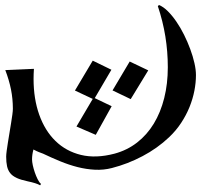

<svg xmlns="http://www.w3.org/2000/svg" viewBox="-38 -418 778 743"><g transform="rotate(-90 351.5 -47.0)"><path d="M372.6 -1 484.4 65.4 450.2 137.2 338.9 69.3ZM232.9 -140.6 339.8 -77.6 372.1 -146.5 487.8 -77.6 452.6 -5.4 342.8 -69.8 311.5 -4.4 200.7 -65.9ZM703.1 178.7Q696.3 195.8 679 213.1Q661.6 230.5 638.4 246.3Q615.2 262.2 587.6 275.9Q560.1 289.6 532.2 299.8Q504.4 310.1 478.5 315.9Q452.6 321.8 432.1 321.8Q402.8 321.8 371.3 315.7Q339.8 309.6 308.3 296.9Q276.9 284.2 247.1 264.6Q217.3 245.1 191.4 217.8Q148.4 172.4 118.2 115Q87.9 57.6 72.3 -3.4Q64 -35.6 65.7 -69.1Q67.4 -102.5 75.9 -136.2Q84.5 -169.9 98.4 -203.6Q112.3 -237.3 127.9 -270Q130.4 -276.9 133.8 -285.6Q137.2 -294.4 144 -307.1Q124 -312.5 105.5 -312.5Q96.7 -312.5 83 -309.6Q69.3 -306.6 55.2 -301.8Q41 -296.9 28.8 -290.8Q16.6 -284.7 10.7 -277.8L5.4 -281.2Q13.7 -294.9 21 -330.1Q26.4 -355.5 33.7 -371.6Q41 -387.7 52.2 -396.7Q63.5 -405.8 79.1 -409.2Q94.7 -412.6 116.2 -412.6Q124.5 -412.6 139.2 -410.6Q153.8 -408.7 171.6 -405.8Q189.5 -402.8 209 -399.7Q228.5 -396.5 246.3 -393.6Q264.2 -390.6 278.8 -388.7Q293.5 -386.7 301.8 -386.7Q339.8 -386.7 376.5 -394Q413.1 -401.4 451.2 -416L456.1 -305.2Q435.5 -306.6 417 -306.6Q340.3 -306.6 278.6 -284.7Q216.8 -262.7 177 -221.9Q137.2 -181.2 123 -123.3Q108.9 -65.4 127.9 6.8Q141.1 55.7 170.9 94Q200.7 132.3 244.1 158.7Q287.6 185.1 343 199Q398.4 212.9 462.4 212.9Q522.5 212.9 581.5 203.4Q640.6 193.8 698.7 174.3Z"/></g></svg>

Font: XB Khoramshahr
Style: Oblique
Weight: 400
Italic angle: 12°
Designer: Behnam
Foundry: Irmug
Version: Version 8.005 2009